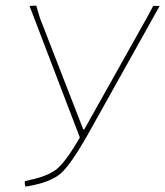

<svg xmlns="http://www.w3.org/2000/svg" viewBox="-20 -657 588 683"><path d="M68 -10 69 -13Q147 -28 180.5 -54.5Q214 -81 264 -168L85 -636L109 -637L122 -593L276 -197H280L502 -593L525 -636H548L295 -183Q232 -71 195.5 -39.5Q159 -8 76 6H70Q68 0 68 -10Z"/></svg>

Font: Alegreya Sans Thin
Style: Italic
Weight: 100
Italic angle: -7°
Designer: Juan Pablo del Peral
Foundry: Huerta Tipografica
Version: Version 2.007